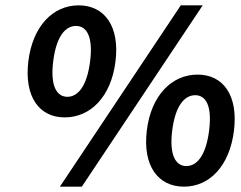

<svg xmlns="http://www.w3.org/2000/svg" viewBox="-20 -686 901 718"><path d="M412 -457C428 -588 371 -666 274 -666C178 -666 102 -588 86 -457C70 -325 126 -247 222 -247C319 -247 396 -325 412 -457ZM179 -457C191 -553 226 -589 264 -589C302 -589 329 -553 317 -457C305 -361 270 -324 232 -324C194 -324 167 -361 179 -457ZM738 -666H656L204 12H286ZM855 -198C871 -329 815 -407 719 -407C622 -407 545 -329 529 -198C513 -66 571 12 668 12C764 12 839 -66 855 -198ZM624 -198C636 -294 672 -330 710 -330C748 -330 774 -294 762 -198C750 -102 715 -65 677 -65C639 -65 612 -102 624 -198Z"/></svg>

Font: Falling Sky
Style: MedObl
Weight: 500
Designer: Paul D. Hunt
Foundry: Adobe Systems Incorporated
Version: Version 1.02